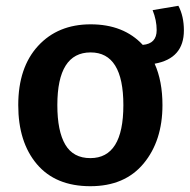

<svg xmlns="http://www.w3.org/2000/svg" viewBox="-20 -628 655 663"><path d="M292 15Q172 15 107.5 -61Q43 -137 43 -265Q43 -395 111.5 -469.5Q180 -544 293 -544Q407 -544 473 -473Q521 -477 521 -524Q521 -558 507 -593L596 -608Q615 -572 615 -523Q615 -426 514 -408Q541 -348 541 -265Q541 -142 476 -63.5Q411 15 292 15ZM292 -82Q406 -82 406 -265Q406 -447 293 -447Q178 -447 178 -265Q178 -175 205.5 -128.5Q233 -82 292 -82Z"/></svg>

Font: Trujillo Medium
Style: Regular
Weight: 500
Designer: Fira Sans original fonts by bBox Type GmbH, Carrois Corporate GbR, & Edenspiekermann AG / Changes by Cristiano Sobral
Foundry: Fira Sans original fonts by bBox Type GmbH, Carrois Corporate GbR, & Edenspiekermann AG / Changes by Cristiano Sobral
Version: Version 4.301;October 17, 2021;FontCreator 14.0.0.2814 64-bi